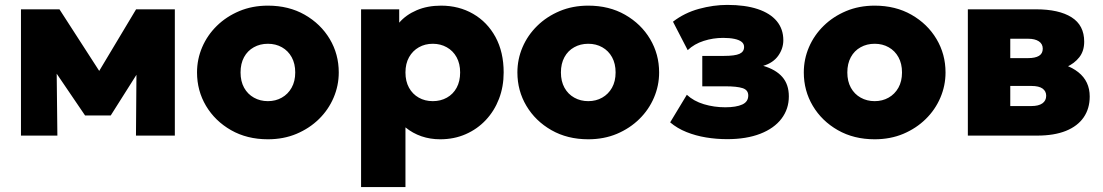

<svg xmlns="http://www.w3.org/2000/svg" viewBox="-20 -553 4498 783"><path d="M65.5 0V-515H219.5H222.5L424.5 -202L347 -201L535 -515H693V0H534.5L537 -319L572.5 -305L431.5 -82H327L175.5 -305L210.5 -319L214 0Z M1072.5 15Q987.5 15 922.2 -22.2Q857 -59.5 820.2 -121.2Q783.5 -183 783.5 -257.5Q783.5 -311.5 804.5 -360.5Q825.5 -409.5 864.2 -447.5Q903 -485.5 956 -507.8Q1009 -530 1072.5 -530Q1157.5 -530 1222.8 -492.8Q1288 -455.5 1324.8 -393.8Q1361.5 -332 1361.5 -257.5Q1361.5 -204 1340.5 -154.8Q1319.5 -105.5 1280.8 -67.5Q1242 -29.5 1189.2 -7.2Q1136.5 15 1072.5 15ZM1072.5 -140.5Q1104 -140.5 1129.2 -154.8Q1154.5 -169 1169.2 -195.2Q1184 -221.5 1184 -257.5Q1184 -293.5 1169.5 -319.8Q1155 -346 1129.8 -360.2Q1104.5 -374.5 1072.5 -374.5Q1040.5 -374.5 1015 -360.2Q989.5 -346 975.2 -319.8Q961 -293.5 961 -257.5Q961 -221.5 975.5 -195.2Q990 -169 1015.5 -154.8Q1041 -140.5 1072.5 -140.5Z M1452.5 210V-515H1608V-460.5Q1635.5 -492.5 1679.2 -511.2Q1723 -530 1778.5 -530Q1851.5 -530 1909.5 -496.5Q1967.5 -463 2000.8 -401.8Q2034 -340.5 2034 -257.5Q2034 -199.5 2015 -150Q1996 -100.5 1961.2 -63.5Q1926.5 -26.5 1879.2 -5.8Q1832 15 1775 15Q1734.5 15 1698.8 2.8Q1663 -9.5 1633.5 -33.5V210ZM1745 -140.5Q1777 -140.5 1802.5 -154.8Q1828 -169 1842.2 -195.2Q1856.5 -221.5 1856.5 -257.5Q1856.5 -293.5 1842 -319.8Q1827.5 -346 1802 -360.2Q1776.5 -374.5 1745 -374.5Q1713.5 -374.5 1688.2 -360.2Q1663 -346 1648.2 -319.8Q1633.5 -293.5 1633.5 -257.5Q1633.5 -221.5 1648 -195.2Q1662.5 -169 1687.8 -154.8Q1713 -140.5 1745 -140.5Z M2379 15Q2294 15 2228.8 -22.2Q2163.5 -59.5 2126.8 -121.2Q2090 -183 2090 -257.5Q2090 -311.5 2111 -360.5Q2132 -409.5 2170.8 -447.5Q2209.5 -485.5 2262.5 -507.8Q2315.5 -530 2379 -530Q2464 -530 2529.2 -492.8Q2594.5 -455.5 2631.2 -393.8Q2668 -332 2668 -257.5Q2668 -204 2647 -154.8Q2626 -105.5 2587.2 -67.5Q2548.5 -29.5 2495.8 -7.2Q2443 15 2379 15ZM2379 -140.5Q2410.5 -140.5 2435.8 -154.8Q2461 -169 2475.8 -195.2Q2490.5 -221.5 2490.5 -257.5Q2490.5 -293.5 2476 -319.8Q2461.5 -346 2436.2 -360.2Q2411 -374.5 2379 -374.5Q2347 -374.5 2321.5 -360.2Q2296 -346 2281.8 -319.8Q2267.5 -293.5 2267.5 -257.5Q2267.5 -221.5 2282 -195.2Q2296.5 -169 2322 -154.8Q2347.5 -140.5 2379 -140.5Z M2945.5 14.5Q2901.5 14.5 2859.2 7.5Q2817 0.5 2779.5 -14.5Q2742 -29.5 2713 -54L2781 -166.5Q2809 -140.5 2850.5 -128Q2892 -115.5 2937.5 -115.5Q2982.5 -115.5 3007 -126.8Q3031.5 -138 3031.5 -163.5Q3031.5 -186 3008.5 -193.5Q2985.5 -201 2938 -201H2844V-325H2932.5Q2977 -325 2995.8 -333.5Q3014.5 -342 3014.5 -361.5Q3014.5 -374.5 3004.2 -382.5Q2994 -390.5 2974.8 -394.5Q2955.5 -398.5 2929 -398.5Q2888 -398.5 2849.8 -386.2Q2811.5 -374 2784.5 -348.5L2724.5 -464.5Q2771 -500.5 2830.2 -516.8Q2889.5 -533 2946 -533Q3019 -533 3070 -516Q3121 -499 3147.8 -466.8Q3174.5 -434.5 3174.5 -389Q3174.5 -355 3153.8 -325.8Q3133 -296.5 3092.5 -284.5Q3144 -269.5 3170.5 -239Q3197 -208.5 3197 -160Q3197 -108.5 3167 -69Q3137 -29.5 3080.5 -7.5Q3024 14.5 2945.5 14.5Z M3547 15Q3462 15 3396.8 -22.2Q3331.5 -59.5 3294.8 -121.2Q3258 -183 3258 -257.5Q3258 -311.5 3279 -360.5Q3300 -409.5 3338.8 -447.5Q3377.5 -485.5 3430.5 -507.8Q3483.5 -530 3547 -530Q3632 -530 3697.2 -492.8Q3762.5 -455.5 3799.2 -393.8Q3836 -332 3836 -257.5Q3836 -204 3815 -154.8Q3794 -105.5 3755.2 -67.5Q3716.5 -29.5 3663.8 -7.2Q3611 15 3547 15ZM3547 -140.5Q3578.5 -140.5 3603.8 -154.8Q3629 -169 3643.8 -195.2Q3658.5 -221.5 3658.5 -257.5Q3658.5 -293.5 3644 -319.8Q3629.5 -346 3604.2 -360.2Q3579 -374.5 3547 -374.5Q3515 -374.5 3489.5 -360.2Q3464 -346 3449.8 -319.8Q3435.5 -293.5 3435.5 -257.5Q3435.5 -221.5 3450 -195.2Q3464.5 -169 3490 -154.8Q3515.5 -140.5 3547 -140.5Z M3927 0V-515H4205Q4298.5 -515 4350 -482.5Q4401.5 -450 4401.5 -383Q4401.5 -345 4381.5 -319.5Q4361.5 -294 4328.8 -279.5Q4296 -265 4256 -260L4253.5 -301Q4331 -295.5 4377.5 -258.5Q4424 -221.5 4424 -159.5Q4424 -110 4399.2 -74.2Q4374.5 -38.5 4326.8 -19.2Q4279 0 4209.5 0ZM4100 -120.5H4186Q4215.5 -120.5 4231 -131.5Q4246.5 -142.5 4246.5 -162.5Q4246.5 -181 4231.8 -191.8Q4217 -202.5 4186 -202.5H4084.5V-316H4173Q4201.5 -316 4217 -325.2Q4232.5 -334.5 4232.5 -354.5Q4232.5 -374 4216.5 -384.5Q4200.5 -395 4173 -395H4100Z"/></svg>

Font: Geologica Cursive ExtraBold
Style: Regular
Weight: 800
Designer: Sindre Bremnes, Frode Helland
Foundry: Monokrom Skriftforlag AS
Version: Version 1.010;gftools[0.9.28]